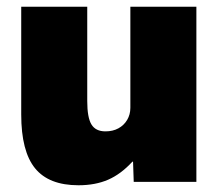

<svg xmlns="http://www.w3.org/2000/svg" viewBox="-20 -540 657 570"><path d="M213 10Q125 10 84 -40.5Q43 -91 43 -200V-520H239V-240Q239 -191 251.5 -170.5Q264 -150 293 -150Q315 -150 331.5 -159Q348 -168 357.5 -184Q367 -200 367 -220V-520H563V0H377L375 -60H373Q339 -23 301 -6.5Q263 10 213 10Z"/></svg>

Font: M PLUS 1 Thin Black
Style: Regular
Weight: 900
Version: Version 1.001